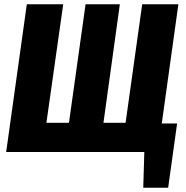

<svg xmlns="http://www.w3.org/2000/svg" viewBox="-20 -714 875 902"><path d="M740 -134H812L770 168H653L658 0H9L106 -694H277L198 -137H304L382 -694H543L466 -137H570L648 -694H818Z"/></svg>

Font: Fira Sans Condensed ExtraBold
Style: Italic
Weight: 800
Width: 3
Italic angle: -8°
Designer: bBox Type GmbH & Carrois Corporate GbR & Edenspiekermann AG
Foundry: bBox Type GmbH & Carrois Corporate GbR & Edenspiekermann AG
Version: Version 4.301